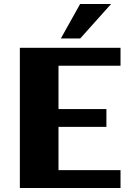

<svg xmlns="http://www.w3.org/2000/svg" viewBox="-20 -943 665 963"><path d="M584.5 0H79.6V-703.1H584.5V-613.3H273.4V-396H513.7V-306.6H273.4V-89.8H584.5ZM537.1 -922.9 382.3 -750H285.2L381.8 -922.9Z"/></svg>

Font: Aclonica
Style: Regular
Weight: 400
Designer: Astigmatic (AOETI)
Foundry: Astigmatic (AOETI)
Version: Version 1.000